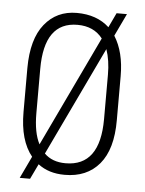

<svg xmlns="http://www.w3.org/2000/svg" viewBox="-54 -779 652 865"><g transform="rotate(5 271.5 -346.5)"><path d="M267.6 -42Q423.3 -42 423.3 -255.4V-456.1Q423.3 -521 406.2 -570.3L171.4 -77.6Q207 -42 267.6 -42ZM117.2 -456.1V-255.4Q117.2 -166.5 143.6 -116.7L381.3 -616.2Q341.3 -668 267.6 -668Q117.2 -668 117.2 -456.1ZM481 -454.6V-255.4Q481.4 -124 424.8 -56.6Q368.2 10.7 267.6 10.3Q195.8 10.3 147.5 -26.9L114.7 41.5H67.9L115.2 -58.1Q59.1 -127 59.1 -255.4V-454.6Q59.6 -585.4 114.3 -653.3Q168.9 -721.2 259.8 -721.2Q350.6 -721.2 406.7 -669.4L438 -735.4H484.9L436.5 -633.8Q481 -563.5 481 -454.6Z"/></g></svg>

Font: RobotoCondensed-Light
Style: Light
Weight: 300
Designer: Google
Version: Version 1.200311; 2013